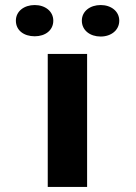

<svg xmlns="http://www.w3.org/2000/svg" viewBox="-20 -742 538 762"><path d="M325.7 0V-528H169.5V0ZM117.8 -598C160 -598 191.5 -622 191.5 -660C191.5 -697.1 159.3 -722 117.8 -722C76 -722 43 -697.6 43 -660C43 -621.4 74.8 -598 117.8 -598ZM379.6 -597C421.2 -597 453.3 -622.4 453.3 -660C453.3 -697.1 421.1 -722 379.6 -722C337.8 -722 304.8 -697.6 304.8 -660C304.8 -621.8 337.2 -597 379.6 -597Z"/></svg>

Font: Asimov
Style: Wid
Weight: 500
Designer: Google
Version: Version 2.000980; 2014